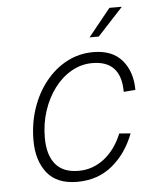

<svg xmlns="http://www.w3.org/2000/svg" viewBox="-53 -773 705 832"><g transform="rotate(-5 300.0 -357.5)"><path d="M250 12Q161 12 118.5 -42Q76 -96 76 -183Q76 -257 98 -322Q120 -387 159.5 -436.5Q199 -486 252 -514Q305 -542 367 -542Q450 -542 492.5 -492Q535 -442 535 -363L484 -359Q484 -495 359 -495Q311 -495 268.5 -471Q226 -447 194 -404.5Q162 -362 144 -307Q126 -252 126 -190Q126 -116 159 -75.5Q192 -35 260 -35Q321 -35 370.5 -73Q420 -111 449 -181L498 -177Q465 -91 402 -39.5Q339 12 250 12ZM357 -607 454 -727H508L397 -607Z"/></g></svg>

Font: Geist Mono ExtraLight
Style: Italic
Weight: 200
Italic angle: -12°
Monospace: yes
Designer: Basement.studio, Andrés Briganti, Mateo Zaragoza
Foundry: Basement.studio, Vercel, Andrés Briganti, Guido Ferreyra, Mateo Zaragoza
Version: Version 1.500; ttfautohint (v1.8.4.7-5d5b)